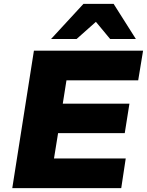

<svg xmlns="http://www.w3.org/2000/svg" viewBox="-20 -965 754 985"><path d="M43 0 154 -705H714L689 -553H321L302 -433H644L620 -282H278L257 -152H625L602 0ZM242 -765 408 -945H563L677 -765H545L472 -853L373 -765Z"/></svg>

Font: Nunito Sans 10pt SemiExpanded Black
Style: Italic
Weight: 900
Width: 6
Italic angle: -9°
Designer: Vernon Adams
Foundry: Vernon Adams
Version: Version 3.101;gftools[0.9.27]